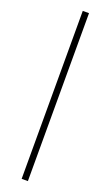

<svg xmlns="http://www.w3.org/2000/svg" viewBox="-184 -766 601 1041"><g transform="rotate(20 116.0 -245.5)"><path d="M98 239V-730H134V239Z"/></g></svg>

Font: Unna
Style: Regular
Weight: 400
Designer: Jorge de Buen U.
Foundry: Omnibus-Type
Version: Version 2.006;PS 002.006;hotconv 1.0.70;makeotf.lib2.5.58329